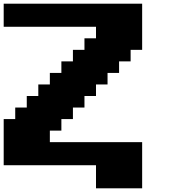

<svg xmlns="http://www.w3.org/2000/svg" viewBox="-20 -895 915 1040"><path d="M500 125H750V-125H250V-187.5H312.5V-250H375V-312.5H437.5V-375H500V-437.5H562.5V-500H625V-562.5H687.5V-625H750V-875H0V-750H500V-687.5H437.5V-625H375V-562.5H312.5V-500H250V-437.5H187.5V-375H125V-312.5H62.5V-250H0V0H500Z"/></svg>

Font: Faithful 32x
Style: Bold
Weight: 400
Foundry: Faithful Resource Pack
Version: Version 1.0; January 27, 2023